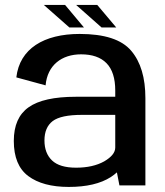

<svg xmlns="http://www.w3.org/2000/svg" viewBox="-20 -732 650 758"><path d="M451.5 0H554V-344C554 -425 535.5 -487.5 498 -531.5C460.5 -576 392.5 -598 294.5 -598C153.5 -598 57.5 -540 44.5 -426.5L160 -395C167 -475 224 -517.5 300 -517.5C344 -517.5 377.5 -506 400.5 -482.5C423.5 -459 435 -423 435 -374.5V-350H279.5C194 -350 131.5 -336 93 -308.5C54 -281 34.5 -237 34.5 -175.5C34.5 -111.5 53.5 -65.5 91.5 -37C129.5 -8.5 183 6 251.5 6C321.5 6 377 -7 417.5 -33C426.5 -39 434.5 -45 441.5 -51.5ZM435 -149.5C435 -130 420.5 -112 391.5 -95C362 -78.5 325 -70 280.5 -70C237 -70 205.5 -79.5 185.5 -98.5C165.5 -117.5 155.5 -144 155.5 -177.5C155.5 -212 166.5 -237.5 188 -254C210 -270.5 248.5 -278.5 303.5 -278.5H435ZM254 -623.5H311.5L237 -712.5H153ZM381 -623.5H439L364 -712.5H280.5Z"/></svg>

Font: Anybody Medium
Style: Regular
Weight: 500
Designer: Tyler Finck
Foundry: Etcetera Type Company
Version: Version 1.110